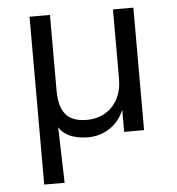

<svg xmlns="http://www.w3.org/2000/svg" viewBox="-50 -533 699 759"><g transform="rotate(-5 300.0 -153.0)"><path d="M95 180V-486H176V-186Q176 -143 187.5 -115Q199 -87 223 -73.5Q247 -60 284 -60Q326 -60 358 -78.5Q390 -97 408 -131Q426 -165 426 -211V-486H507V0H428V-112H436Q420 -53 378.5 -22Q337 9 284 9Q240 9 207 -7Q174 -23 156 -67H169L176 180Z"/></g></svg>

Font: Nunito Sans 12pt ExtraLight 12pt
Style: Regular
Weight: 400
Version: Version 3.101;gftools[0.9.27]